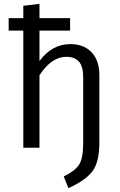

<svg xmlns="http://www.w3.org/2000/svg" viewBox="-20 -767 625 997"><path d="M345 -538Q416 -538 456 -495Q496 -452 496 -377V-29Q496 75 460 122.5Q424 170 335 210L311 149Q368 122 390 89Q412 56 412 -24V-365Q412 -423 389.5 -447.5Q367 -472 325 -472Q247 -472 185 -376V0H101V-608H25V-673H101V-737L185 -747V-673H344V-608H185V-450Q250 -538 345 -538Z"/></svg>

Font: FiraGO Book
Style: Regular
Weight: 350
Designer: bBox Type
Foundry: bBox Type GmbH
Version: Version 1.001;PS 001.001;hotconv 1.0.88;makeotf.lib2.5.64775